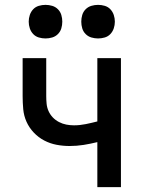

<svg xmlns="http://www.w3.org/2000/svg" viewBox="-20 -769 590 789"><path d="M380 0V-185Q352 -178 323.5 -173.5Q295 -169 266 -169Q239 -169 212.5 -174Q186 -179 162 -191.5Q138 -204 119 -224Q100 -244 89 -268.5Q78 -293 75.5 -320Q73 -347 73 -374V-530H170V-374Q170 -359 171.5 -343Q173 -327 179.5 -312.5Q186 -298 197 -286.5Q208 -275 222.5 -267.5Q237 -260 252.5 -257Q268 -254 284 -254Q308 -254 332.5 -259Q357 -264 380 -270V-530H477V0ZM383 -611Q369 -611 355.5 -615Q342 -619 332 -629Q322 -639 318 -652.5Q314 -666 314 -680Q314 -694 318 -707.5Q322 -721 332 -731Q342 -741 355.5 -745Q369 -749 383 -749Q397 -749 410.5 -745Q424 -741 433.5 -731Q443 -721 447.5 -707.5Q452 -694 452 -680Q452 -666 447.5 -652.5Q443 -639 433.5 -629Q424 -619 410.5 -615Q397 -611 383 -611ZM167 -611Q153 -611 139.5 -615Q126 -619 116.5 -629Q107 -639 102.5 -652.5Q98 -666 98 -680Q98 -694 102.5 -707.5Q107 -721 116.5 -731Q126 -741 139.5 -745Q153 -749 167 -749Q181 -749 194.5 -745Q208 -741 218 -731Q228 -721 232 -707.5Q236 -694 236 -680Q236 -666 232 -652.5Q228 -639 218 -629Q208 -619 194.5 -615Q181 -611 167 -611Z"/></svg>

Font: Lode Dark Term
Style: Bold
Weight: 700
Monospace: yes
Designer: Belleve Invis
Foundry: Belleve Invis
Version: Version 29.2.0